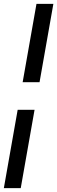

<svg xmlns="http://www.w3.org/2000/svg" viewBox="-45 -770 298 1000"><path d="M145 -750H233L161 -342H73ZM47 -198H135L63 210H-25Z"/></svg>

Font: Cabin
Style: Italic
Weight: 400
Italic angle: -7°
Designer: Pablo Impallari
Foundry: Pablo Impallari. http://www.impallari.com Igino Marini. http://www.ikern.com
Version: Version 2.200